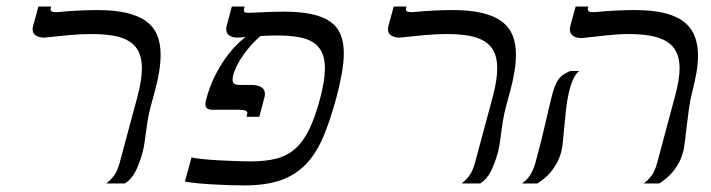

<svg xmlns="http://www.w3.org/2000/svg" viewBox="-20 -560 2169 586"><path d="M439.9 -234.9Q434.1 -212.9 430.9 -193.6Q427.7 -174.3 425.5 -157Q423.3 -139.6 421.1 -124.5Q418.9 -109.4 415.5 -96.2Q404.8 -58.1 392.8 -35.4Q380.9 -12.7 361.3 0H304.2Q315.4 -8.3 326.7 -22.2Q337.9 -36.1 345.7 -64.9L399.4 -264.6Q413.1 -315.9 413.1 -351.6Q413.1 -381.8 403.3 -401.9Q393.6 -421.9 374 -434.1Q354.5 -446.3 325.2 -451.2Q295.9 -456.1 256.8 -456.1Q227.5 -456.1 191.9 -452.9Q156.2 -449.7 121.1 -445.8Q118.7 -445.3 116.9 -445.3Q115.2 -445.3 113.3 -445.3Q99.1 -445.3 89.4 -451.7Q79.6 -458 79.6 -471.2Q79.6 -475.6 81.1 -481L97.2 -540H136.2L134.8 -534.7Q134.3 -533.2 134.3 -531.2Q134.3 -527.3 137.9 -525.1Q141.6 -522.9 151.9 -522.9Q154.3 -522.9 158 -523.2Q161.6 -523.4 165.5 -523.9Q191.9 -526.4 220.9 -527.8Q250 -529.3 276.4 -529.3Q329.6 -529.3 366.7 -520.5Q403.8 -511.7 426.8 -494.6Q449.7 -477.5 460 -452.1Q470.2 -426.8 470.2 -393.1Q470.2 -368.7 465.6 -340.3Q460.9 -312 452.1 -279.8Z M1005.9 -259.3Q987.3 -190.4 965.8 -140.4Q944.3 -90.3 912.8 -57.9Q881.3 -25.4 836.2 -9.8Q791 5.9 725.1 5.9Q706.1 5.9 680.9 5.1Q655.8 4.4 630.6 2.9Q605.5 1.5 582.5 -0.7Q559.6 -2.9 544.4 -5.9L564.5 -79.6Q575.7 -76.7 597.9 -74.5Q620.1 -72.3 646.2 -70.8Q672.4 -69.3 698.7 -68.4Q725.1 -67.4 744.6 -67.4Q788.6 -67.4 821.5 -75.4Q854.5 -83.5 879.4 -104.7Q904.3 -126 922.9 -163.3Q941.4 -200.7 957 -259.3Q971.7 -314.9 971.7 -351.6Q971.7 -380.9 962.4 -400.4Q953.1 -419.9 935.1 -431.2Q917 -442.4 890.1 -447Q863.3 -451.7 827.6 -451.7Q797.9 -451.7 775.4 -450.2Q756.3 -434.1 740.5 -415.3Q724.6 -396.5 713.4 -378.2Q702.1 -359.9 696 -343.5Q689.9 -327.1 689.9 -316.4Q689.9 -308.1 695.1 -304.4Q700.2 -300.8 712.4 -300.8H748Q765.6 -300.8 777.1 -294.2Q788.6 -287.6 788.6 -273.4Q788.6 -268.6 787.1 -262.7L771.5 -203.6H732.4L734.4 -211.9Q734.9 -212.9 734.9 -215.3Q734.9 -220.2 728.5 -222.7Q722.2 -225.1 704.1 -225.1H626.5Q619.1 -225.1 613 -228.5Q606.9 -231.9 606.9 -242.7Q606.9 -248 609.4 -256.8Q619.1 -293.9 634.5 -325.2Q649.9 -356.4 667 -380.6Q684.1 -404.8 700.7 -421.6Q717.3 -438.5 730 -446.8Q714.4 -445.3 703.6 -445.3Q689.5 -445.3 679.9 -451.7Q670.4 -458 670.4 -471.2Q670.4 -475.6 671.9 -481L687.5 -540H726.6L725.1 -534.7Q724.1 -530.8 724.1 -529.3Q724.1 -525.4 726.8 -523.2Q729.5 -521 736.3 -521Q743.7 -521 755.6 -521.5Q767.6 -522 782.2 -522.7Q796.9 -523.4 813.2 -523.9Q829.6 -524.4 845.7 -524.4Q896 -524.4 931.2 -516.8Q966.3 -509.3 988 -493.9Q1009.8 -478.5 1019.5 -454.6Q1029.3 -430.7 1029.3 -397.9Q1029.3 -370.1 1023.2 -335.7Q1017.1 -301.3 1005.9 -259.3Z M1524.4 -234.9Q1518.6 -212.9 1515.4 -193.6Q1512.2 -174.3 1510 -157Q1507.8 -139.6 1505.6 -124.5Q1503.4 -109.4 1500 -96.2Q1489.3 -58.1 1477.3 -35.4Q1465.3 -12.7 1445.8 0H1388.7Q1399.9 -8.3 1411.1 -22.2Q1422.4 -36.1 1430.2 -64.9L1483.9 -264.6Q1497.6 -315.9 1497.6 -351.6Q1497.6 -381.8 1487.8 -401.9Q1478 -421.9 1458.5 -434.1Q1439 -446.3 1409.7 -451.2Q1380.4 -456.1 1341.3 -456.1Q1312 -456.1 1276.4 -452.9Q1240.7 -449.7 1205.6 -445.8Q1203.1 -445.3 1201.4 -445.3Q1199.7 -445.3 1197.8 -445.3Q1183.6 -445.3 1173.8 -451.7Q1164.1 -458 1164.1 -471.2Q1164.1 -475.6 1165.5 -481L1181.6 -540H1220.7L1219.2 -534.7Q1218.8 -533.2 1218.8 -531.2Q1218.8 -527.3 1222.4 -525.1Q1226.1 -522.9 1236.3 -522.9Q1238.8 -522.9 1242.4 -523.2Q1246.1 -523.4 1250 -523.9Q1276.4 -526.4 1305.4 -527.8Q1334.5 -529.3 1360.8 -529.3Q1414.1 -529.3 1451.2 -520.5Q1488.3 -511.7 1511.2 -494.6Q1534.2 -477.5 1544.4 -452.1Q1554.7 -426.8 1554.7 -393.1Q1554.7 -368.7 1550 -340.3Q1545.4 -312 1536.6 -279.8Z M1692.9 -96.2Q1687.5 -77.1 1679.2 -62Q1670.9 -46.9 1661.1 -35.2Q1651.4 -23.4 1640.6 -14.9Q1629.9 -6.3 1620.1 0H1573.2Q1578.6 -3.9 1584.5 -9.3Q1590.3 -14.6 1595.7 -22.2Q1601.1 -29.8 1606 -40.3Q1610.8 -50.8 1614.7 -64.9L1630.9 -127Q1632.3 -132.3 1635 -143.8Q1637.7 -155.3 1641.1 -169.2Q1644.5 -183.1 1647.9 -198.5Q1651.4 -213.9 1654.8 -227.8Q1658.2 -241.7 1660.6 -252.4Q1663.1 -263.2 1664.6 -268.1Q1669.4 -287.1 1674.6 -299.3Q1679.7 -311.5 1685.8 -319.6Q1691.9 -327.6 1700.2 -332.8Q1708.5 -337.9 1720.2 -343.3H1748Q1736.3 -334.5 1728.5 -316.2Q1720.7 -297.9 1715.6 -274.7Q1710.4 -251.5 1707.5 -225.1Q1704.6 -198.7 1702.4 -174.3Q1700.2 -149.9 1698.2 -129.2Q1696.3 -108.4 1692.9 -96.2ZM2064.9 -96.2Q2059.6 -77.1 2051.3 -62Q2043 -46.9 2033.2 -35.2Q2023.4 -23.4 2012.7 -14.9Q2002 -6.3 1992.2 0H1944.8Q1956.1 -8.3 1967.3 -22.2Q1978.5 -36.1 1986.3 -64.9L2041 -269.5Q2054.2 -317.9 2054.2 -351.6Q2054.2 -380.9 2044.4 -400.9Q2034.7 -420.9 2015.1 -433.1Q1995.6 -445.3 1966.3 -450.7Q1937 -456.1 1897.5 -456.1Q1868.2 -456.1 1831.8 -452.1Q1795.4 -448.2 1760.3 -444.3Q1757.8 -443.8 1752.9 -443.8Q1738.8 -443.8 1729 -450.7Q1719.2 -457.5 1719.2 -471.2Q1719.2 -475.6 1720.7 -481L1736.8 -540H1775.9L1774.4 -534.7Q1773.9 -533.2 1773.9 -531.2Q1773.9 -527.3 1777.6 -525.1Q1781.2 -522.9 1791.5 -522.9Q1793.9 -522.9 1797.6 -523.2Q1801.3 -523.4 1805.2 -523.9Q1831.5 -526.4 1861.1 -527.8Q1890.6 -529.3 1917 -529.3Q1969.7 -529.3 2006.6 -520.5Q2043.5 -511.7 2066.4 -494.1Q2089.4 -476.6 2099.9 -450.4Q2110.4 -424.3 2110.4 -390.1Q2110.4 -366.2 2105.7 -338.9Q2101.1 -311.5 2092.8 -279.8Q2087.4 -260.3 2083.5 -233.2Q2079.6 -206.1 2076.4 -179.2Q2073.2 -152.3 2070.6 -129.6Q2067.9 -106.9 2064.9 -96.2Z"/></svg>

Font: Arian AMU Serif
Style: Italic
Weight: 400
Italic angle: -15°
Designer: Ruben Hakobyan (Tarumian)
Foundry: Ruben Hakobyan (Tarumian)
Version: Version 1.002